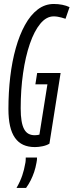

<svg xmlns="http://www.w3.org/2000/svg" viewBox="-20 -730 370 966"><path d="M155.5 10Q122.1 10 97.1 -1.4Q72.1 -12.8 55.4 -36.5Q38.7 -60.1 30.5 -96.3Q22.4 -132.4 22.4 -181.5Q22.4 -265 31.5 -343.2Q40.7 -421.4 59.4 -487.8Q78 -554.2 105.6 -604.2Q133.1 -654.3 169.5 -682.1Q206 -710 250.7 -710Q272.9 -710 293.5 -705.9Q314 -701.8 329.9 -694.1L309.6 -635.5Q300.2 -638.8 290.4 -641.4Q280.7 -644.1 270.8 -645.8Q260.9 -647.6 250.1 -647.6Q213.3 -647.6 182.8 -610.7Q152.2 -573.7 130.2 -509.5Q108.1 -445.3 96.1 -361.9Q84.1 -278.5 84.1 -185Q84.1 -147.6 88.4 -122.2Q92.6 -96.7 101.3 -80.4Q110 -64.2 123.5 -56.9Q136.9 -49.6 155.4 -49.6Q161.4 -49.6 168 -50.6Q174.5 -51.6 178.3 -52.6L218.6 -305.7H158L166.9 -362.6H284.9L228.7 -7.2Q214.2 1.7 193.9 5.8Q173.7 10 155.5 10ZM109.6 62.5H166.3Q166.3 68.2 165.8 74.7Q165.3 81.1 163.6 88.3Q159.4 112.7 152 134.9Q144.6 157 134.7 176.7Q124.9 196.4 111.1 215.7H63Q82.3 182 92.1 152.3Q102 122.6 106.6 94.5Q108.6 86.5 109.1 78Q109.6 69.5 109.6 62.5Z"/></svg>

Font: Georama
Style: Italic
Weight: 400
Width: 2
Italic angle: -9°
Designer: Jean-Baptiste Levee
Foundry: Production Type
Version: Version 1.000